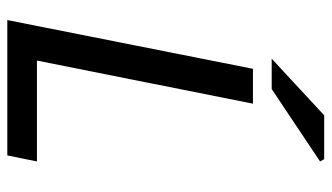

<svg xmlns="http://www.w3.org/2000/svg" viewBox="-206 -678 885 512"><g transform="rotate(90 236.0 -422.5)"><path d="M34 0 164 -655H257L142 -79H411L395 0ZM137 -705 288 -845H405L411 -834L218 -705Z"/></g></svg>

Font: Source Sans 3 ExtraLight Medium
Style: Italic
Weight: 500
Italic angle: -11°
Version: Version 3.052;hotconv 1.1.0;makeotfexe 2.6.0